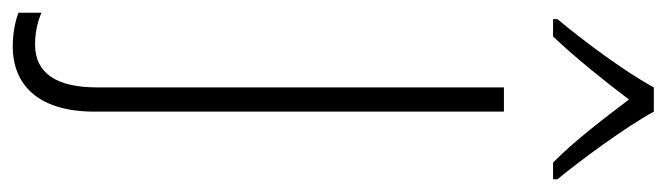

<svg xmlns="http://www.w3.org/2000/svg" viewBox="-426 -412 1045 301"><g transform="rotate(90 96.5 -261.5)"><path d="M121 -764H83C60 -721 9 -652 -24 -613V-606H3C35 -639 74 -688 102 -725C131 -687 167 -639 201 -606H227V-613C198 -648 145 -720 121 -764ZM19 241C78 241 121 202 121 113V-529H83V109C83 172 61 206 16 206C-1 206 -18 203 -34 196V232C-21 237 -3 241 19 241Z"/></g></svg>

Font: Noto Sans SemiCondensed ExtraLight
Style: Regular
Weight: 200
Width: 4
Designer: Monotype Design Team
Foundry: Monotype Imaging Inc.
Version: Version 2.013